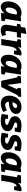

<svg xmlns="http://www.w3.org/2000/svg" viewBox="2222 -2946 737 5222"><g transform="rotate(90 2591.0 -334.5)"><path d="M560 -537 493 -113 558 -89 543 0 328 6 346 -94Q310 -42 262 -14Q214 14 167 14Q102 14 60 -37Q18 -88 18 -190Q18 -289 59 -371.5Q100 -454 171.5 -502.5Q243 -551 329 -551Q397 -551 458 -521L471 -536ZM359 -308 376 -414Q351 -427 326 -427Q286 -427 254 -396Q222 -365 203.5 -314.5Q185 -264 185 -209Q185 -164 198.5 -141.5Q212 -119 236 -119Q275 -119 309.5 -170.5Q344 -222 359 -308Z M861 -425 822 -183Q820 -171 820 -159Q820 -134 830 -123Q840 -112 860 -112Q885 -112 928 -130L960 -24Q868 14 799 14Q731 14 692 -21.5Q653 -57 653 -129Q653 -147 656 -174L696 -425H625L639 -515L713 -537L732 -654L902 -683L879 -537H1008L990 -425Z M1490 -542 1456 -347H1356L1354 -422Q1313 -415 1283 -363Q1253 -311 1241 -236L1205 0H1040L1107 -424L1043 -447L1057 -533L1280 -541L1259 -451Q1296 -500 1344 -525.5Q1392 -551 1439 -551Q1468 -551 1490 -542Z M2011 -537 1944 -113 2009 -89 1994 0 1779 6 1797 -94Q1761 -42 1713 -14Q1665 14 1618 14Q1553 14 1511 -37Q1469 -88 1469 -190Q1469 -289 1510 -371.5Q1551 -454 1622.5 -502.5Q1694 -551 1780 -551Q1848 -551 1909 -521L1922 -536ZM1810 -308 1827 -414Q1802 -427 1777 -427Q1737 -427 1705 -396Q1673 -365 1654.5 -314.5Q1636 -264 1636 -209Q1636 -164 1649.5 -141.5Q1663 -119 1687 -119Q1726 -119 1760.5 -170.5Q1795 -222 1810 -308Z M2380 -533 2616 -542 2605 -456 2568 -441 2345 2H2179L2082 -434L2042 -446L2055 -533L2239 -542L2289 -162L2408 -433L2367 -446Z M2764 -206H2746Q2752 -107 2835 -107Q2892 -107 2982 -152L3026 -53Q2968 -20 2909 -3.5Q2850 13 2797 13Q2700 13 2640.5 -44Q2581 -101 2581 -214Q2581 -302 2618 -379Q2655 -456 2725 -503Q2795 -550 2889 -550Q2978 -550 3028.5 -510Q3079 -470 3079 -402Q3079 -340 3035 -295.5Q2991 -251 2919.5 -228.5Q2848 -206 2764 -206ZM2758 -305H2775Q2832 -305 2874 -326Q2916 -347 2916 -385Q2916 -406 2902.5 -419.5Q2889 -433 2866 -433Q2829 -433 2801 -396.5Q2773 -360 2758 -305Z M3309 -389Q3309 -371 3328.5 -360Q3348 -349 3389 -335Q3438 -318 3470 -301.5Q3502 -285 3525.5 -254Q3549 -223 3549 -176Q3549 -120 3515 -77Q3481 -34 3417.5 -10Q3354 14 3268 14Q3177 14 3079 -12L3107 -185H3211V-114Q3244 -104 3280 -104Q3323 -104 3349.5 -117Q3376 -130 3376 -153Q3376 -172 3357 -183.5Q3338 -195 3295 -210Q3248 -227 3216.5 -243Q3185 -259 3162.5 -290Q3140 -321 3140 -369Q3140 -424 3171 -465Q3202 -506 3259 -528.5Q3316 -551 3393 -551Q3484 -551 3584 -522L3555 -366H3453L3449 -429Q3424 -435 3396 -435Q3358 -435 3333.5 -422Q3309 -409 3309 -389Z M3819 -389Q3819 -371 3838.5 -360Q3858 -349 3899 -335Q3948 -318 3980 -301.5Q4012 -285 4035.5 -254Q4059 -223 4059 -176Q4059 -120 4025 -77Q3991 -34 3927.5 -10Q3864 14 3778 14Q3687 14 3589 -12L3617 -185H3721V-114Q3754 -104 3790 -104Q3833 -104 3859.5 -117Q3886 -130 3886 -153Q3886 -172 3867 -183.5Q3848 -195 3805 -210Q3758 -227 3726.5 -243Q3695 -259 3672.5 -290Q3650 -321 3650 -369Q3650 -424 3681 -465Q3712 -506 3769 -528.5Q3826 -551 3903 -551Q3994 -551 4094 -522L4065 -366H3963L3959 -429Q3934 -435 3906 -435Q3868 -435 3843.5 -422Q3819 -409 3819 -389Z M4663 -537 4596 -113 4661 -89 4646 0 4431 6 4449 -94Q4413 -42 4365 -14Q4317 14 4270 14Q4205 14 4163 -37Q4121 -88 4121 -190Q4121 -289 4162 -371.5Q4203 -454 4274.5 -502.5Q4346 -551 4432 -551Q4500 -551 4561 -521L4574 -536ZM4462 -308 4479 -414Q4454 -427 4429 -427Q4389 -427 4357 -396Q4325 -365 4306.5 -314.5Q4288 -264 4288 -209Q4288 -164 4301.5 -141.5Q4315 -119 4339 -119Q4378 -119 4412.5 -170.5Q4447 -222 4462 -308Z M5182 -542 5148 -347H5048L5046 -422Q5005 -415 4975 -363Q4945 -311 4933 -236L4897 0H4732L4799 -424L4735 -447L4749 -533L4972 -541L4951 -451Q4988 -500 5036 -525.5Q5084 -551 5131 -551Q5160 -551 5182 -542Z"/></g></svg>

Font: Bitter Pro ExtraBold
Style: Italic
Weight: 800
Italic angle: -9°
Designer: Sol Matas, and Bitter project Authors
Foundry: Sol Matas
Version: Version 1.010